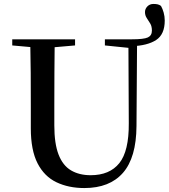

<svg xmlns="http://www.w3.org/2000/svg" viewBox="-20 -934 854 972"><path d="M407 18Q327 18 265.5 -11.5Q204 -41 170 -107.5Q136 -174 136 -284V-397Q136 -481 135.5 -566Q135 -651 133 -735H257Q256 -652 255.5 -567.5Q255 -483 255 -397V-299Q255 -207 276.5 -151.5Q298 -96 339.5 -71.5Q381 -47 439 -47Q535 -47 584 -108Q633 -169 632 -310L630 -735H674L671 -296Q670 -136 602.5 -59Q535 18 407 18ZM647 -700V-735Q708 -735 728.5 -744.5Q749 -754 749 -779Q749 -801 740.5 -815Q732 -829 723 -842.5Q714 -856 714 -873Q714 -889 726 -901.5Q738 -914 757 -914Q769 -914 778 -912Q787 -910 795 -904Q803 -890 808.5 -870.5Q814 -851 814 -830Q814 -760 770.5 -731.5Q727 -703 647 -700ZM42 -704V-735H360V-704L211 -691H187ZM511 -704V-735H659V-691H638Z"/></svg>

Font: Noto Serif TC SemiBold
Style: Regular
Weight: 600
Version: Version 2.002-H1;hotconv 1.1.0;makeotfexe 2.6.0